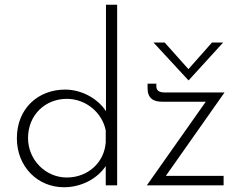

<svg xmlns="http://www.w3.org/2000/svg" viewBox="-20 -780 1006 808"><path d="M426 -312C391 -366 323 -403 254 -403C141 -403 51 -324 51 -198C51 -79 138 8 249 8C323 8 389 -28 425 -81V0H473V-760H426ZM774 -442 919 -601H872L773 -489L673 -601H626L773 -442ZM925 -391H672C649 -391 638 -400 638 -416V-428H601V-409C601 -366 626 -352 661 -352H846L598 0H921V-40H678ZM261 -33C172 -33 98 -107 98 -199C98 -297 171 -364 261 -364C342 -364 410 -306 425 -231V-181C419 -96 350 -33 261 -33Z"/></svg>

Font: Sulaf Light
Style: Regular
Weight: 300
Designer: Bandar Raffah (Arabic) and Santiago Orozco (Latin)
Foundry: Caramella and Typemade
Version: Version 1.005;PS 001.005;hotconv 1.0.88;makeotf.lib2.5.64775